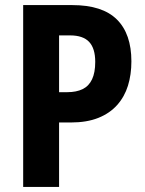

<svg xmlns="http://www.w3.org/2000/svg" viewBox="-20 -734 569 754"><path d="M264 -714Q382 -714 439 -657.5Q496 -601 496 -493Q496 -441 482.5 -397.5Q469 -354 440 -321.5Q411 -289 366 -271Q321 -253 258 -253H212V0H71V-714ZM255 -595H212V-372H244Q280 -372 304.5 -384Q329 -396 341.5 -422.5Q354 -449 354 -491Q354 -544 330 -569.5Q306 -595 255 -595Z"/></svg>

Font: Noto Sans Khmer Condensed
Style: Bold
Weight: 700
Width: 3
Designer: Danh Hong and the Monotype Design Team
Foundry: Monotype Imaging Inc.
Version: Version 2.004